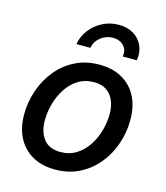

<svg xmlns="http://www.w3.org/2000/svg" viewBox="-114 -847 817 946"><g transform="rotate(15 294.5 -373.5)"><path d="M254.4 11.7Q187 11.7 138.4 -16.1Q89.8 -43.9 64 -93.8Q38.1 -143.6 38.1 -210.4Q38.1 -274.9 58.6 -334.7Q79.1 -394.5 117.7 -441.9Q156.2 -489.3 210.9 -516.8Q265.6 -544.4 334 -544.4Q401.9 -544.4 450.4 -516.8Q499 -489.3 524.9 -439Q550.8 -388.7 550.8 -321.3Q550.8 -256.8 530.3 -197Q509.8 -137.2 470.9 -90.1Q432.1 -43 377.4 -15.6Q322.8 11.7 254.4 11.7ZM257.8 -78.6Q304.2 -78.6 339.1 -100.8Q374 -123 397.5 -158.9Q420.9 -194.8 432.9 -237.8Q444.8 -280.8 444.8 -321.8Q444.8 -360.8 432.1 -390.6Q419.4 -420.4 394.3 -437.3Q369.1 -454.1 330.6 -454.1Q284.7 -454.1 249.8 -432.1Q214.8 -410.2 191.4 -374Q168 -337.9 156 -294.9Q144 -252 144 -210Q144 -151.9 172.1 -115.2Q200.2 -78.6 257.8 -78.6ZM375.5 -758.8Q419.9 -758.8 451.7 -739.3Q483.4 -719.7 497.8 -686.5Q512.2 -653.3 505.4 -612.8H433.6Q439.5 -646.5 418.9 -668Q398.4 -689.5 364.3 -689.5Q329.6 -689.5 302 -668Q274.4 -646.5 268.6 -612.8H197.3Q204.1 -653.3 229.5 -686.5Q254.9 -719.7 293 -739.3Q331.1 -758.8 375.5 -758.8Z"/></g></svg>

Font: Inter 20pt Medium
Style: Italic
Weight: 500
Italic angle: -9.3988°
Version: Version 4.001;git-66647c0bb